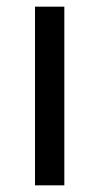

<svg xmlns="http://www.w3.org/2000/svg" viewBox="-20 -556 298 576"><path d="M173 0H85V-536H173Z"/></svg>

Font: Noto Sans Tai Le
Style: Regular
Weight: 400
Designer: Monotype Design Team
Foundry: Monotype Imaging Inc.
Version: Version 2.002; ttfautohint (v1.8.4.7-5d5b)